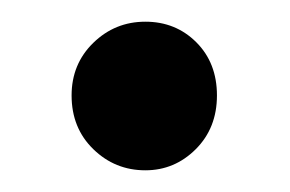

<svg xmlns="http://www.w3.org/2000/svg" viewBox="-20 -151 267 177"><path d="M46 -63Q46 -92 66 -111.5Q86 -131 114 -131Q142 -131 161 -112Q180 -93 180 -63Q180 -33 160.5 -13.5Q141 6 114 6Q86 6 66 -13.5Q46 -33 46 -63Z"/></svg>

Font: CMG Sans Medium
Style: Regular
Weight: 500
Designer: Julieta Ulanovsky
Foundry: Julieta Ulanovsky
Version: Version 7.200